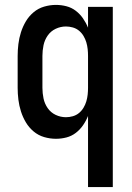

<svg xmlns="http://www.w3.org/2000/svg" viewBox="-20 -558 540 783"><path d="M339 205V-85Q331 -65 318.5 -47Q306 -29 289 -16Q272 -3 251 2.5Q230 8 208 8Q184 8 160 1Q136 -6 117 -22Q98 -38 85.5 -59Q73 -80 65.5 -103.5Q58 -127 55 -151.5Q52 -176 52 -200V-330Q52 -354 55 -378.5Q58 -403 65.5 -426.5Q73 -450 85.5 -471Q98 -492 117 -508Q136 -524 160 -531Q184 -538 208 -538Q230 -538 251 -532.5Q272 -527 289 -514Q306 -501 318.5 -483Q331 -465 339 -445V-530H440V205ZM249 -80Q263 -80 277 -84Q291 -88 302 -97Q313 -106 320.5 -118.5Q328 -131 332 -144.5Q336 -158 337.5 -172Q339 -186 339 -200V-330Q339 -344 337.5 -358Q336 -372 332 -385.5Q328 -399 320.5 -411.5Q313 -424 302 -433Q291 -442 277 -446Q263 -450 249 -450Q227 -450 207 -440.5Q187 -431 174.5 -413Q162 -395 157.5 -373.5Q153 -352 153 -330V-200Q153 -178 157.5 -156.5Q162 -135 174.5 -117Q187 -99 207 -89.5Q227 -80 249 -80Z"/></svg>

Font: iosevka_custom_sans_ss08 SmBd
Style: Regular
Weight: 600
Designer: Belleve Invis
Foundry: Belleve Invis
Version: Version 10.3.0; ttfautohint (v1.8.3)